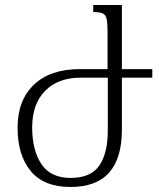

<svg xmlns="http://www.w3.org/2000/svg" viewBox="-20 -734 634 764"><path d="M260 10Q155 10 102.5 -53Q50 -116 50 -226Q50 -335 115 -397Q180 -459 298 -459H408V-605Q408 -640 404.5 -657.5Q401 -675 389 -680.5Q377 -686 351 -686V-714H465V-459H586V-425H465V-217Q465 -105 414.5 -47.5Q364 10 260 10ZM261 -26Q341 -26 375 -75Q409 -124 409 -216V-425H302Q211 -425 159.5 -372.5Q108 -320 108 -227Q108 -137 144.5 -81.5Q181 -26 261 -26Z"/></svg>

Font: Noto Serif Armenian SemiCondensed Light
Style: Regular
Weight: 300
Width: 4
Designer: Monotype Design Team
Foundry: Monotype Imaging Inc.
Version: Version 2.008; ttfautohint (v1.8.4.7-5d5b)